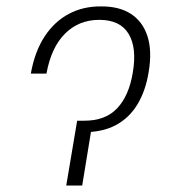

<svg xmlns="http://www.w3.org/2000/svg" viewBox="-20 -573 530 593"><path d="M75.2 -345.7Q87.4 -414.1 117.7 -460.2Q147.9 -506.3 192.4 -530Q236.8 -553.7 292 -553.2Q348.1 -553.7 384.5 -530Q420.9 -506.3 435.5 -460.9Q450.2 -415.5 439 -349.6Q429.7 -292.5 404.5 -250.7Q379.4 -209 338.1 -186.8Q296.9 -164.6 237.3 -164.6H223.1L229 -200.2H239.3Q305.2 -199.7 341.8 -238.5Q378.4 -277.3 390.1 -348.6Q403.3 -425.3 377.2 -468.5Q351.1 -511.7 286.6 -511.7Q223.6 -511.7 180.9 -469.2Q138.2 -426.8 123.5 -345.7ZM218.3 -200.2H266.6L233.9 0H184.6Z"/></svg>

Font: Inter 20pt ExtraLight
Style: Italic
Weight: 250
Italic angle: -9.3988°
Version: Version 4.001;git-66647c0bb